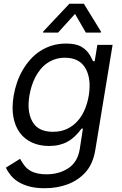

<svg xmlns="http://www.w3.org/2000/svg" viewBox="-20 -784 649 1020"><path d="M11.4 106.5 86.6 59.7Q90.9 67.1 96.2 75.8Q101.6 84.5 108.7 94.1Q115.8 103.7 125.9 112.4Q136 121.1 150 127.7Q164.1 134.2 183.1 138.1Q202.1 142 227.3 142Q293 142 342.3 110.1Q391.7 78.1 403.4 9.9L420.5 -100.9H413.4Q396 -77.4 377.7 -60Q359.4 -42.6 338.6 -31.2Q317.8 -19.9 293.7 -14.2Q269.5 -8.5 240.1 -8.5Q190.7 -8.5 151.1 -26.3Q111.5 -44 85.9 -78.1Q60.4 -112.2 51.1 -161.9Q41.9 -211.6 52.6 -275.6Q58.6 -311.4 70.5 -345.9Q82.4 -380.3 100.1 -411Q117.9 -441.8 141.2 -467.9Q164.4 -494 193.4 -512.8Q222.3 -531.6 256.7 -542.1Q291.2 -552.6 331 -552.6Q384.2 -552.6 413 -535.2Q425.4 -527.7 434.3 -519.5Q443.2 -511.4 450.1 -502Q457 -492.5 462.7 -481.9Q468.4 -471.2 474.4 -458.8H483L497.2 -545.5H578.1L485.8 15.6Q474.1 85.9 435 130.3Q415.5 152.3 391.3 168.5Q367.2 184.7 339.3 195.1Q311.4 205.6 280.7 210.8Q250 215.9 217.3 215.9Q171.5 215.9 137.1 206.9Q102.6 197.8 77.9 182.5Q53.3 167.3 37.1 147.5Q21 127.8 11.4 106.5ZM152.3 -137.8Q182.2 -83.8 261.4 -83.8Q304 -83.8 336.6 -99.4Q369.3 -115.1 392.8 -141.7Q416.2 -168.3 430.8 -203.3Q445.3 -238.3 451.7 -277Q465.9 -365.8 433.9 -421.5Q401.6 -477.3 325.3 -477.3Q296.9 -477.3 273.1 -469.5Q249.3 -461.6 229.8 -448Q210.2 -434.3 194.8 -415.3Q179.3 -396.3 167.8 -374.1Q156.2 -351.9 148.4 -327.2Q140.6 -302.6 136.4 -277Q121.8 -191.8 152.3 -137.8ZM209.5 -616.5 348.7 -764.2H425.4L516.3 -616.5L515.6 -610.8H436.1L378.6 -710.2L288.4 -610.8H208.8Z"/></svg>

Font: Inter P
Style: Italic
Weight: 400
Italic angle: -9.40001°
Designer: Rasmus Andersson
Foundry: rsms
Version: Version 3.018;git-588b23468